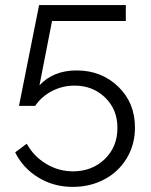

<svg xmlns="http://www.w3.org/2000/svg" viewBox="-20 -730 596 760"><path d="M268.1 9.8Q192.9 9.8 132.1 -27.1Q71.3 -64 40 -127L85.9 -161.1Q113.3 -111.3 162.6 -81.5Q211.9 -51.8 269 -51.8Q344.2 -51.8 394.5 -100.1Q444.8 -148.4 444.8 -224.1Q444.8 -296.9 396 -344Q347.2 -391.1 274.9 -391.1Q228 -391.1 186.8 -370.1Q145.5 -349.1 119.1 -311H55.2L134.8 -710H478V-647H186L136.2 -392.1Q190.9 -451.2 283.2 -451.2Q380.9 -451.2 447.5 -387.5Q514.2 -323.7 514.2 -225.1Q514.2 -156.7 481 -102.5Q447.8 -48.3 391.8 -19.3Q335.9 9.8 268.1 9.8Z"/></svg>

Font: Rawline
Style: Regular
Weight: 400
Designer: Matt McInerney, Pablo Impallari, Rodrigo Fuenzalida
Foundry: Matt McInerney, Pablo Impallari, Rodrigo Fuenzalida
Version: Version 4.020;PS 004.020;hotconv 1.0.88;makeotf.lib2.5.64775